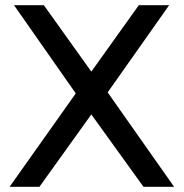

<svg xmlns="http://www.w3.org/2000/svg" viewBox="-20 -720 708 740"><path d="M149 -700 332 -444 515 -700H632L395 -364L651 0H533L332 -279L132 0H17L272 -360L34 -700Z"/></svg>

Font: APTA Sans Medium
Style: Bold
Weight: 500
Version: Version 7.200